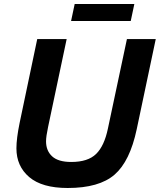

<svg xmlns="http://www.w3.org/2000/svg" viewBox="-20 -925 798 959"><path d="M663 -280Q629 -119 552 -52.5Q475 14 318 14Q190 14 126 -40.5Q62 -95 62 -184Q62 -233 78 -311L166 -730H313L220 -290Q210 -243 210 -219Q210 -172 240.5 -144Q271 -116 336 -116Q419 -116 460 -156Q501 -196 519 -283L614 -730H758ZM335 -820 353 -905H651L633 -820Z"/></svg>

Font: Nacelle Bold
Style: Italic
Weight: 700
Italic angle: -12°
Designer: Sora Sagano
Foundry: Sora Sagano
Version: Version 1.000;FEAKit 1.0